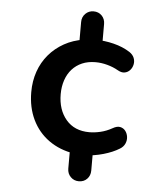

<svg xmlns="http://www.w3.org/2000/svg" viewBox="-53 -663 706 833"><g transform="rotate(5 300.0 -247.0)"><path d="M321 123Q300 123 285.5 108.5Q271 94 271 72V-25L290 5Q227 -5 180 -38.5Q133 -72 107.5 -125Q82 -178 82 -245Q82 -293 96.5 -334.5Q111 -376 138.5 -408.5Q166 -441 204.5 -462.5Q243 -484 290 -491L271 -459V-566Q271 -588 285.5 -602.5Q300 -617 321 -617Q343 -617 357 -602.5Q371 -588 371 -566V-466L340 -495Q379 -495 419.5 -485Q460 -475 491 -455Q506 -445 511.5 -431Q517 -417 514 -402.5Q511 -388 501.5 -377.5Q492 -367 478 -364.5Q464 -362 447 -372Q426 -384 400 -391Q374 -398 349 -398Q316 -398 290.5 -387Q265 -376 247 -356Q229 -336 219.5 -308Q210 -280 210 -247Q210 -179 246.5 -136Q283 -93 348 -93Q371 -93 396.5 -99Q422 -105 447 -119Q466 -130 480 -127Q494 -124 502.5 -113Q511 -102 513 -87Q515 -72 508.5 -57.5Q502 -43 487 -34Q458 -16 417.5 -4.5Q377 7 338 8L371 -19V72Q371 94 357 108.5Q343 123 321 123Z"/></g></svg>

Font: Nunito ExtraLight
Style: Bold
Weight: 700
Version: Version 3.602